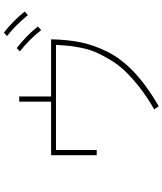

<svg xmlns="http://www.w3.org/2000/svg" viewBox="60 -912 879 1040"><g transform="rotate(-90 500.0 -392.5)"><path d="M178.7 -308.6V-555.7H468.8V-728.5H497.1V-555.7H806.6Q804.7 -465.8 790.5 -396Q776.4 -326.2 739.3 -251Q702.1 -175.8 628.9 -106.4Q555.7 -37.1 444.3 27.3L426.8 2.9Q494.1 -35.2 548.3 -78.1Q602.5 -121.1 637.7 -158.7Q672.9 -196.3 698.7 -240.7Q724.6 -285.2 738.3 -317.9Q752 -350.6 760.3 -392.1Q768.6 -433.6 771 -456.5Q773.4 -479.5 775.4 -512.7Q776.4 -524.4 776.4 -529.3H207V-308.6ZM824.2 -793.9 842.8 -811.5Q910.2 -758.8 957 -698.2L937.5 -681.6Q877 -754.9 824.2 -793.9ZM741.2 -724.6 758.8 -742.2Q831.1 -685.5 876 -627L856.4 -609.4Q805.7 -674.8 741.2 -724.6Z"/></g></svg>

Font: Gothic A1 Thin
Style: Regular
Weight: 250
Designer: HanYang I&C Co.,Ltd.
Foundry: HanYang I&C Co.,Ltd.
Version: Version 2.50